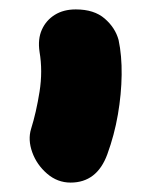

<svg xmlns="http://www.w3.org/2000/svg" viewBox="-20 -735 321 408"><path d="M130 -347Q102 -347 80 -366Q58 -385 48.5 -411.5Q39 -438 46 -461Q57 -496 64 -540Q71 -584 64 -625Q60 -652 69 -672Q78 -692 96.5 -703.5Q115 -715 141 -715Q180 -715 202.5 -695.5Q225 -676 232 -650Q239 -617 238.5 -576Q238 -535 230.5 -491.5Q223 -448 208 -407Q186 -347 130 -347Z"/></svg>

Font: Shantell Sans ExtraBold
Style: Regular
Weight: 800
Designer: Stephen Nixon, Anya Danilova, Shantell Martin
Foundry: Arrow Type
Version: Version 1.011;[c5ecc13dd]